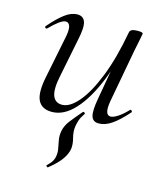

<svg xmlns="http://www.w3.org/2000/svg" viewBox="-98 -469 661 777"><g transform="rotate(15 232.5 -80.5)"><path d="M174.8 234Q173.8 235 169.9 231.7Q166 228.4 168.2 226.6Q182.8 213 188.9 202.3Q195 191.6 196.2 181.6Q199 164.6 195.6 148.5Q192.2 132.4 189.2 114.5Q186.2 96.6 190 76.6Q194.8 53.8 210 34Q225.2 14.2 253.8 -19.2Q256.4 -21.6 260.7 -18.8Q265 -16 262.6 -12.8Q250.8 4.2 246.2 17.6Q241.6 31 239.6 43.6Q236 67.4 242.9 92.7Q249.8 118 246.6 139Q245.4 147.2 239.1 161.6Q232.8 176 217.7 194Q202.6 212 174.8 234ZM131.8 13Q89 13 73.9 -18.3Q58.8 -49.6 73.4 -119L109.2 -297Q115 -327.6 110.1 -341.4Q105.2 -355.2 93 -355.2Q82.2 -355.2 65.2 -342.8Q48.2 -330.4 27.4 -309Q23.4 -305 19.4 -309Q15.4 -313 19.4 -317Q52.2 -355 79 -375Q105.8 -395 131.6 -395Q156 -395 163.7 -373.2Q171.4 -351.4 159.6 -297L127.8 -138Q115.4 -80.4 125 -53Q134.6 -25.6 164.4 -25.6Q196.6 -25.6 231.9 -66.8Q267.2 -108 298.6 -187.1Q330 -266.2 350.4 -378.8L362.8 -377.8Q343 -261.4 307.6 -173.2Q272.2 -85 227.2 -36Q182.2 13 131.8 13ZM327.2 9Q302.4 9 296.1 -12.7Q289.8 -34.4 299.2 -86.6L350.4 -378.8Q353 -394 382.4 -394Q396.8 -394 401.3 -392.2Q405.8 -390.4 405.8 -387.6Q405.8 -384.4 400.8 -361.2Q395.8 -338 390.8 -312L349.8 -89Q340 -30.4 366.4 -30.4Q378 -30.4 396.1 -42Q414.2 -53.6 435.6 -76Q438.6 -80 443 -75.5Q447.4 -71 443.6 -67.8Q409.2 -28.8 381.5 -9.9Q353.8 9 327.2 9Z"/></g></svg>

Font: Cormorant Light
Style: Italic
Weight: 300
Italic angle: -10°
Designer: Christian Thalmann (Catharsis Fonts)
Foundry: Catharsis Fonts
Version: Version 4.000